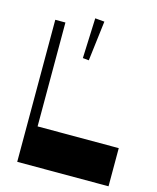

<svg xmlns="http://www.w3.org/2000/svg" viewBox="-113 -835 747 914"><g transform="rotate(15 260.0 -378.0)"><path d="M60 0H510V-188H110V-700H60ZM234 -558 264 -555 288 -752 242 -756Z"/></g></svg>

Font: Ribes
Style: Bold
Weight: 900
Designer: Luigi Gorlero
Foundry: Collletttivo
Version: Version 2.100;Glyphs 3.1.2 (3151)